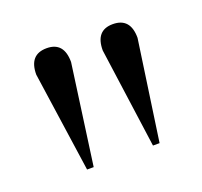

<svg xmlns="http://www.w3.org/2000/svg" viewBox="-66 -788 464 440"><g transform="rotate(-20 166.5 -567.5)"><path d="M290 -665 254.9 -420.9H238.8L205.1 -665Q205.1 -713.9 247.1 -713.9Q290 -713.9 290 -665ZM127.9 -665 94.2 -420.9H78.1L43 -665Q43 -713.9 85.9 -713.9Q127.9 -713.9 127.9 -665Z"/></g></svg>

Font: Ezra SIL
Style: Regular
Weight: 400
Designer: Development by SIL's NRSI team. OpenType tables by Ralph Hancock ( hancock@dircon.co.uk )
Foundry: SIL International, Version 2.51: 2007
Version: Version 2.51, 2007